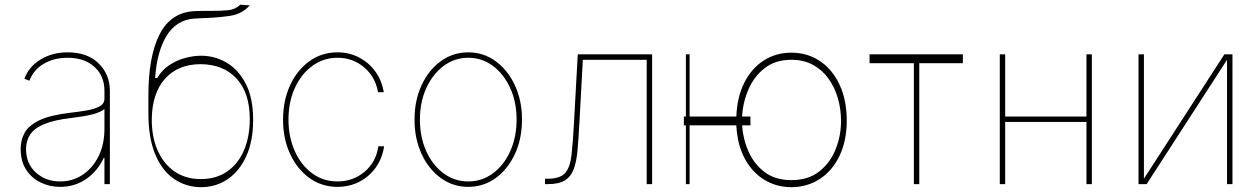

<svg xmlns="http://www.w3.org/2000/svg" viewBox="-20 -774 5297 807"><path d="M233 11.4Q188.2 11.4 150.4 -7.1Q112.6 -25.6 89.7 -61.1Q66.8 -96.6 66.8 -147.7Q66.8 -184.7 83.3 -215.4Q99.8 -246.1 144.4 -267.9Q188.9 -289.8 272.7 -299.7Q310.4 -304 343.8 -309.7Q377.1 -315.3 398.1 -326.7Q419 -338.1 419 -359.4V-392Q419 -454.9 376.8 -493.1Q334.5 -531.2 264.2 -531.2Q206.7 -531.2 163.7 -505.9Q120.7 -480.5 103.7 -434.7L82.4 -443.2Q101.6 -494.3 150.9 -524.1Q200.3 -554 264.2 -554Q347.3 -554 394.5 -507.6Q441.8 -461.3 441.8 -392V0H419V-110.8H416.2Q390.6 -55.4 342.7 -22Q294.7 11.4 233 11.4ZM233 -11.4Q284.8 -11.4 327.1 -39.2Q369.3 -67.1 394.2 -117Q419 -166.9 419 -233V-315.3Q398.8 -300.4 363.5 -292.1Q328.1 -283.7 281.2 -278.4Q208.1 -269.9 166.2 -252.5Q124.3 -235.1 106.9 -208.8Q89.5 -182.5 89.5 -147.7Q89.5 -85.9 130.9 -48.7Q172.2 -11.4 233 -11.4Z M990.1 -754.3 1029.8 -751.4Q997.2 -715.2 948.5 -707.7Q899.9 -700.3 845.9 -698.2Q833.8 -697.8 821.4 -697.3Q808.9 -696.7 796.9 -696Q720.9 -690.3 680 -623.2Q639.2 -556.1 632.1 -446H640.6Q661.2 -480.5 692.5 -500.9Q723.7 -521.3 758.9 -530.5Q794 -539.8 825.3 -539.8Q882.8 -539.8 932.7 -510.5Q982.6 -481.2 1013.3 -421.3Q1044 -361.5 1044 -269.9Q1044 -181.8 1015.6 -118.6Q987.2 -55.4 937.9 -21.5Q888.5 12.4 825.3 12.8Q761.4 12.4 711.1 -22.2Q660.9 -56.8 632.3 -125.7Q603.7 -194.6 603.7 -296.9V-369.3Q603.3 -536.2 650.6 -629.3Q697.8 -722.3 798.3 -727.3Q817.8 -728.3 835.2 -728.3Q852.6 -728.3 868.3 -728.3Q910.2 -728 939.8 -731.2Q969.5 -734.4 990.1 -754.3ZM823.9 -21.3Q888.1 -21.3 934.1 -52.7Q980.1 -84.2 1005 -141.2Q1029.8 -198.2 1029.8 -274.1Q1029.8 -383.5 974.4 -443.7Q919 -503.9 822.4 -504.3Q728.7 -503.9 674.2 -443.7Q619.7 -383.5 617.9 -274.1Q617.5 -198.5 642.6 -141.7Q667.6 -84.9 714 -53.1Q760.3 -21.3 823.9 -21.3Z M1398.4 11.4Q1332.4 11.4 1280.7 -25.7Q1229 -62.9 1199.4 -126.8Q1169.7 -190.7 1169.7 -271.3Q1169.7 -351.2 1199.2 -415.3Q1228.7 -479.4 1280.4 -516.7Q1332 -554 1398.4 -554Q1447.4 -554 1488.5 -532.8Q1529.5 -511.7 1557.2 -473.9Q1584.9 -436.1 1593 -386.4H1568.9Q1557.9 -450.6 1510.5 -490.9Q1463.1 -531.2 1398.4 -531.2Q1339.8 -531.2 1293.1 -497.3Q1246.4 -463.4 1219.5 -404.7Q1192.5 -345.9 1192.5 -271.3Q1192.5 -198.9 1218.6 -139.9Q1244.7 -81 1291.2 -46.2Q1337.7 -11.4 1398.4 -11.4Q1463.8 -11.4 1512.1 -51.8Q1560.4 -92.3 1570.3 -159.1H1594.5Q1586.6 -107.6 1558.9 -69.2Q1531.2 -30.9 1489.7 -9.8Q1448.2 11.4 1398.4 11.4Z M1948.2 11.4Q1883.9 11.4 1832.7 -25.7Q1781.6 -62.9 1752 -127Q1722.3 -191.1 1722.3 -271.3Q1722.3 -351.9 1752 -415.8Q1781.6 -479.8 1832.7 -516.9Q1883.9 -554 1948.2 -554Q2012.4 -554 2063.4 -516.7Q2114.3 -479.4 2144.2 -415.5Q2174 -351.6 2174 -271.3Q2174 -191.1 2144.4 -127Q2114.7 -62.9 2063.6 -25.7Q2012.4 11.4 1948.2 11.4ZM1948.2 -11.4Q2006 -11.4 2052 -45.5Q2098 -79.5 2124.6 -138.5Q2151.3 -197.4 2151.3 -271.3Q2151.3 -345.2 2124.5 -403.9Q2097.7 -462.7 2051.8 -497Q2006 -531.2 1948.2 -531.2Q1890.6 -531.2 1844.6 -497Q1798.7 -462.7 1771.8 -403.9Q1745 -345.2 1745 -271.3Q1745 -197.4 1771.7 -138.5Q1798.3 -79.5 1844.3 -45.5Q1890.3 -11.4 1948.2 -11.4Z M2270.6 0V-22.7H2282Q2333.5 -22.7 2354.8 -46.2Q2376.1 -69.6 2382.1 -122.3Q2388.1 -175.1 2392.8 -262.8L2408.4 -545.5H2720.9V0H2698.2V-522.7H2429.7L2415.5 -261.4Q2411.9 -196 2407.8 -146.8Q2403.8 -97.7 2392.2 -65.2Q2380.7 -32.7 2354.9 -16.3Q2329.2 0 2282 0Z M2878.6 -545.5V-284.1H3074.9Q3078.1 -366.8 3108.8 -427.2Q3139.6 -487.6 3190.7 -520.1Q3241.8 -552.6 3306.1 -552.6Q3373.2 -552.6 3425.6 -517.8Q3478 -483 3508.3 -419Q3538.7 -355.1 3539.1 -267Q3538.7 -181.1 3508.3 -118.4Q3478 -55.8 3425.6 -21.7Q3373.2 12.4 3306.1 12.8Q3242.2 12.4 3191.4 -19Q3140.6 -50.4 3109.7 -108.7Q3078.8 -166.9 3074.9 -247.2H2878.6V0H2862.9V-247.2H2854.4V-284.1H2862.9V-545.5ZM3134.2 -284.1V-247.2H3099.4Q3103 -188.6 3126.8 -135.7Q3150.6 -82.7 3195.3 -49.7Q3240.1 -16.7 3306.1 -17Q3376.8 -16.7 3423.1 -53.1Q3469.5 -89.5 3492.4 -147Q3515.3 -204.5 3514.9 -267Q3514.9 -314.3 3502.1 -359.7Q3489.3 -405.2 3463.4 -441.9Q3437.5 -478.7 3398.3 -500.7Q3359 -522.7 3306.1 -522.7Q3239.3 -522.7 3194.4 -487.9Q3149.5 -453.1 3125.9 -398.4Q3102.3 -343.8 3099.1 -284.1Z M3634.9 -508.5V-545.5H4027V-508.5H3843.8V0H3821V-508.5Z M4204.9 -545.5V-284.1H4546.5V-545.5H4569.2V0H4546.5V-261.4H4204.9V0H4182.2V-545.5Z M4788 -22.7 5126.1 -545.5H5160.2V0H5137.4V-522.7L4799.4 0H4765.3V-545.5H4788Z"/></svg>

Font: Inter Thin BETA
Style: Regular
Weight: 100
Designer: Rasmus Andersson
Foundry: rsms
Version: Version 3.011;git-f93a4a705